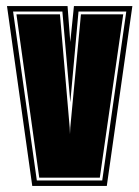

<svg xmlns="http://www.w3.org/2000/svg" viewBox="-20 -611 458 631"><path d="M86 0 3 -591H202L211 -473L223 -591H415L331 0ZM101 -18H316L395 -573H238L211 -275L185 -573H23ZM109 -27 34 -564H177L209 -192L210 -170L211 -192L246 -564H385L308 -27Z"/></svg>

Font: Alumni Sans Collegiate One
Style: Regular
Weight: 400
Designer: Robert E. Leuschke
Foundry: Robert E. Leuschke
Version: Version 1.100